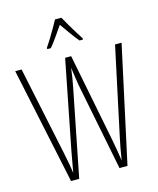

<svg xmlns="http://www.w3.org/2000/svg" viewBox="-136 -1043 934 1137"><g transform="rotate(-15 331.0 -474.5)"><path d="M657 -714 502 0H453L346 -539Q342 -565 338.5 -587.5Q335 -610 330 -648Q326 -614 322 -591Q318 -568 313 -540L206 0H156L5 -714H44L157 -176Q167 -129 173 -95Q179 -61 181 -43Q187 -79 194.5 -118.5Q202 -158 205 -176L311 -714H348L454 -176Q461 -140 466 -110.5Q471 -81 477 -40Q483 -78 489 -111.5Q495 -145 502 -176L617 -714ZM351 -949Q364 -925 382 -894.5Q400 -864 416.5 -837.5Q433 -811 441 -799V-791H420Q399 -815 375.5 -848.5Q352 -882 331 -911Q312 -884 288 -849Q264 -814 244 -791H222V-799Q234 -816 250.5 -843Q267 -870 283.5 -898.5Q300 -927 312 -949Z"/></g></svg>

Font: Noto Sans Malayalam ExtraCondensed ExtraLight
Style: Regular
Weight: 200
Width: 2
Designer: Jelle Bosma - Monotype Design Team
Foundry: Monotype Imaging Inc.
Version: Version 2.104; ttfautohint (v1.8.4.7-5d5b)